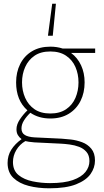

<svg xmlns="http://www.w3.org/2000/svg" viewBox="-20 -782 562 1037"><path d="M252 -142Q189 -142 144 -173Q123 -153 109.5 -131.5Q96 -110 96 -88Q96 -64 114 -53Q132 -42 167 -40L313 -33Q333 -32 363 -28.5Q393 -25 423 -14Q453 -3 473 21Q493 45 493 85Q493 124 469 158Q445 192 391 213.5Q337 235 246 235Q186 235 135 222Q84 209 52.5 179Q21 149 21 98Q21 58 41 26.5Q61 -5 96 -30V-31Q84 -40 76.5 -52.5Q69 -65 69 -84Q69 -110 87.5 -137.5Q106 -165 128 -186Q67 -240 67 -337Q67 -392 89 -436Q111 -480 152.5 -505Q194 -530 252 -530Q287 -530 318 -520H494V-496H364Q399 -470 418 -429Q437 -388 437 -337Q437 -281 415 -237Q393 -193 351.5 -167.5Q310 -142 252 -142ZM252 -169Q303 -169 337 -192Q371 -215 387.5 -253.5Q404 -292 404 -337Q404 -382 387.5 -420Q371 -458 337 -481Q303 -504 252 -504Q200 -504 166.5 -481Q133 -458 116 -420Q99 -382 99 -337Q99 -292 116 -253.5Q133 -215 166.5 -192Q200 -169 252 -169ZM250 207Q327 207 373.5 190.5Q420 174 441.5 147Q463 120 463 88Q463 57 447 38.5Q431 20 407 11Q383 2 356.5 -1.5Q330 -5 310 -6L166 -13Q131 -16 117 -20Q86 -2 68 28.5Q50 59 50 93Q50 139 80 163.5Q110 188 156.5 197.5Q203 207 250 207ZM265 -589H239L262 -762H282Z"/></svg>

Font: Murecho ExtraLight
Style: Regular
Weight: 200
Designer: Neil Summerour
Foundry: Positype
Version: Version 1.010; ttfautohint (v1.8.3)